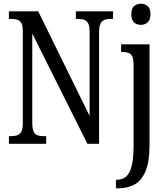

<svg xmlns="http://www.w3.org/2000/svg" viewBox="-20 -775 896 1035"><path d="M28 0V-41H40Q60 -41 74 -46Q88 -51 95.5 -66.5Q103 -82 103 -113V-605Q103 -635 95.5 -649.5Q88 -664 74.5 -668.5Q61 -673 43 -673H28V-714H186L463 -150V-605Q463 -634 455.5 -648.5Q448 -663 434.5 -668Q421 -673 403 -673H389V-714H589V-673H574Q556 -673 542.5 -667.5Q529 -662 521.5 -647Q514 -632 514 -601V0H451L154 -594V-113Q154 -82 161 -66.5Q168 -51 181.5 -46Q195 -41 213 -41H229V0ZM605 240V194H610Q639 194 659 177.5Q679 161 689.5 121Q700 81 700 10V-427Q700 -457 692.5 -471.5Q685 -486 671.5 -490.5Q658 -495 640 -495H633V-536H786V8Q786 97 764.5 148Q743 199 705.5 219.5Q668 240 618 240ZM739 -641Q718 -641 703 -654Q688 -667 688 -698Q688 -730 703 -742.5Q718 -755 739 -755Q760 -755 775.5 -742.5Q791 -730 791 -698Q791 -667 775.5 -654Q760 -641 739 -641Z"/></svg>

Font: Noto Serif ExtraCondensed
Style: Regular
Weight: 400
Width: 2
Designer: Monotype Design Team
Foundry: Monotype Imaging Inc.
Version: Version 2.013